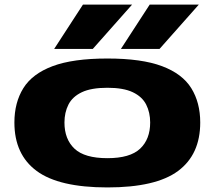

<svg xmlns="http://www.w3.org/2000/svg" viewBox="-20 -810 939 840"><path d="M43 -274Q43 -361 82 -424Q121 -487 210 -520.5Q299 -554 450 -554Q600 -554 689 -520.5Q778 -487 817 -424Q856 -361 856 -274Q856 -134 759 -62Q662 10 450 10Q238 10 140.5 -62Q43 -134 43 -274ZM262 -274Q262 -201 306 -159.5Q350 -118 450 -118Q549 -118 593 -159.5Q637 -201 637 -274Q637 -318 619.5 -352.5Q602 -387 561 -406.5Q520 -426 450 -426Q379 -426 338 -406.5Q297 -387 279.5 -352.5Q262 -318 262 -274ZM509 -596 635 -790H850L678 -596ZM217 -596 343 -790H558L386 -596Z"/></svg>

Font: Georama ExtraExtended
Style: Bold
Weight: 700
Width: 8
Designer: Jean-Baptiste Levee
Foundry: Production Type
Version: Version 1.000